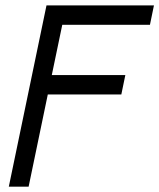

<svg xmlns="http://www.w3.org/2000/svg" viewBox="-20 -704 601 724"><path d="M13.2 0 155.3 -683.6H560.5L545.4 -610.4H214.8L175.3 -420.9H452.6L437.5 -347.7H160.2L87.9 0Z"/></svg>

Font: Anka/Coder Condensed
Style: Italic
Weight: 400
Width: 4
Italic angle: -12°
Monospace: yes
Version: Version 001.100